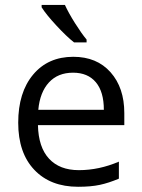

<svg xmlns="http://www.w3.org/2000/svg" viewBox="-20 -731 561 761"><path d="M289.6 9.3Q179.7 9.3 116 -57.9Q52.2 -125 52.2 -244.6Q52.2 -364.7 111.3 -435.3Q170.4 -505.9 270.5 -505.9Q363.8 -505.9 418.2 -444.6Q472.7 -383.3 472.7 -282.7V-234.9H130.4Q132.3 -147.5 174.3 -102.1Q216.3 -56.6 292.5 -56.6Q372.6 -56.6 451.2 -90.3V-22.9Q411.1 -5.9 375.7 1.7Q340.3 9.3 289.6 9.3ZM269.5 -442.9Q209.5 -442.9 173.8 -404.1Q138.2 -365.2 131.8 -295.9H391.6Q391.6 -367.2 359.9 -405Q328.1 -442.9 269.5 -442.9ZM323.2 -563H273.4Q243.7 -586.4 203.4 -629.9Q163.1 -673.3 145 -702.1V-711.4H237.3Q251.5 -680.2 277.3 -639.2Q303.2 -598.1 323.2 -574.2Z"/></svg>

Font: Bpm'online Open Sans
Style: Regular
Weight: 400
Foundry: Ascender Corporation
Version: Version 1.10